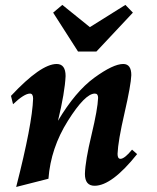

<svg xmlns="http://www.w3.org/2000/svg" viewBox="-20 -741 635 776"><path d="M45.4 14.6Q110.4 -239.3 113.8 -342.3Q113.8 -362.8 101.1 -362.8Q78.1 -362.8 32.7 -319.8L24.4 -353.5Q145 -482.4 209 -482.4Q245.1 -482.4 245.1 -433.6Q242.2 -368.2 214.4 -252.9Q284.7 -371.1 361.1 -426.8Q437.5 -482.4 478 -482.4Q510.7 -482.4 510.7 -437.5Q509.3 -397.5 483.2 -283.9Q457 -170.4 455.1 -119.1Q455.1 -99.1 466.8 -99.1Q483.4 -99.1 513.7 -136.2L534.2 -118.2Q432.1 9.8 362.3 9.8Q323.2 9.8 323.2 -38.1Q324.7 -91.3 349.9 -196Q375 -300.8 376.5 -345.7Q376.5 -362.8 363.3 -362.8Q323.7 -362.8 254.4 -252.7Q185.1 -142.6 175.8 -18.6ZM369.6 -532.7H295.4L194.8 -689.9L231.9 -721.2L343.3 -631.3L486.8 -721.2L517.1 -689.9Z"/></svg>

Font: Kelvinch
Style: Bold Italic
Weight: 700
Italic angle: -10°
Designer: Paul James Miller
Foundry: High-Logic / Made with FontCreator
Version: Version 3.30 September 23, 2016